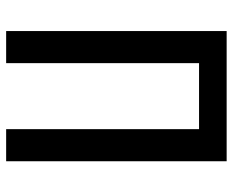

<svg xmlns="http://www.w3.org/2000/svg" viewBox="-88 -688 775 640"><g transform="rotate(90 300.0 -367.5)"><path d="M83 0V-735H517V0H410V-643H190V0Z"/></g></svg>

Font: Iosevka Aile Semibold
Style: Regular
Weight: 600
Designer: Belleve Invis
Foundry: Belleve Invis
Version: Version 31.1.0; ttfautohint (v1.8.4)